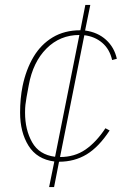

<svg xmlns="http://www.w3.org/2000/svg" viewBox="-20 -640 528 774"><path d="M178 114 199 11Q129 2 95 -52.5Q61 -107 61 -186Q61 -215 63.5 -241.5Q66 -268 71 -293Q85 -360 115 -410.5Q145 -461 192.5 -489.5Q240 -518 304 -518L324 -620H344L323 -517Q374 -510 407.5 -479.5Q441 -449 451 -403L432 -398Q422 -442 392 -467.5Q362 -493 320 -498L222 -7Q281 -7 324.5 -37Q368 -67 405 -123L422 -114Q378 -47 329 -17.5Q280 12 218 12L198 114ZM81 -186Q81 -117 109.5 -66.5Q138 -16 202 -8L300 -499Q222 -499 167.5 -444.5Q113 -390 96 -297L87 -248Q84 -230 82.5 -217.5Q81 -205 81 -186Z"/></svg>

Font: IBM Plex Sans Thin
Style: Italic
Weight: 250
Italic angle: -11.31°
Designer: Mike Abbink, Paul van der Laan, Pieter van Rosmalen
Foundry: Bold Monday
Version: Version 3.201